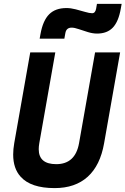

<svg xmlns="http://www.w3.org/2000/svg" viewBox="-20 -965 650 995"><path d="M263.2 9.8Q139.6 9.8 86.9 -49.3Q48.3 -91.8 48.3 -164.1Q48.3 -191.4 53.7 -222.7L136.7 -693.4H266.6L183.6 -222.7Q180.7 -206.1 180.7 -191.9Q180.7 -114.3 271.5 -114.3Q370.1 -114.3 389.6 -222.7L472.7 -693.4H602.5L519.5 -222.7Q499.5 -107.9 434.6 -49.1Q369.6 9.8 263.2 9.8ZM185.5 -764.6 189.9 -789.1Q202.6 -858.9 234.9 -891.1Q267.1 -923.3 324.7 -923.3Q346.7 -923.3 372.3 -916.7Q397.9 -910.2 420.9 -903.3Q443.8 -896.5 457.5 -896.5Q473.6 -896.5 478 -919.4L482.4 -944.8H610.4L606 -920.4Q594.2 -853 564.7 -822Q535.2 -791 482.9 -791Q460.9 -791 435.8 -798.6Q410.6 -806.2 388.2 -814Q365.7 -821.8 351.6 -821.8Q323.7 -821.8 318.8 -793.9L313.5 -764.6Z"/></svg>

Font: CaskaydiaCove NFP
Style: Bold Italic
Weight: 700
Italic angle: -10°
Designer: Aaron Bell
Foundry: Saja Typeworks
Version: Version 2111.001; VTT 6.35;Nerd Fonts 3.1.1